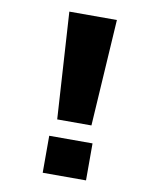

<svg xmlns="http://www.w3.org/2000/svg" viewBox="-80 -761 660 823"><g transform="rotate(10 250.0 -350.0)"><path d="M184 -236 155 -700H362L333 -236ZM162.5 -161H351V0H162.5Z"/></g></svg>

Font: Trispace ExtraBold
Style: Regular
Weight: 800
Designer: Tyler Finck
Foundry: Etcetera Type Company
Version: Version 1.210; ttfautohint (v1.8.3)